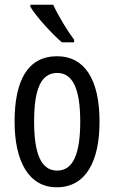

<svg xmlns="http://www.w3.org/2000/svg" viewBox="-20 -786 485 816"><path d="M206 -766H109V-757C135 -714 203 -640 243 -606H295V-617C267 -654 227 -720 206 -766ZM403 -269C403 -452 337 -547 223 -547C99 -547 42 -446 42 -269C42 -101 102 10 221 10C346 10 403 -102 403 -269ZM125 -269C125 -407 154 -476 223 -476C290 -476 321 -407 321 -269C321 -130 290 -61 223 -61C155 -61 125 -132 125 -269Z"/></svg>

Font: Noto Sans Arabic ExtCond
Style: Regular
Weight: 400
Width: 2
Designer: Monotype Design Team, Nadine Chahine, Nizar Qandah and Khaled Hosny
Foundry: Monotype Imaging Inc.
Version: Version 2.012